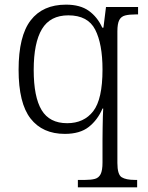

<svg xmlns="http://www.w3.org/2000/svg" viewBox="-20 -566 635 826"><path d="M315 240V208H346Q372 208 388.5 203.5Q405 199 413 183Q421 167 421 133V36Q421 12 421.5 -14.5Q422 -41 422.5 -64Q423 -87 424 -99H421Q400 -50 362 -20Q324 10 259 10Q163 10 111.5 -56Q60 -122 60 -266Q60 -411 112 -478.5Q164 -546 264 -546Q325 -546 362 -519.5Q399 -493 420 -447H425L436 -536H574V-504H565Q536 -504 518.5 -499.5Q501 -495 493 -479.5Q485 -464 485 -431V135Q485 185 503.5 196.5Q522 208 560 208H570V240ZM269 -36Q341 -36 381 -87.5Q421 -139 421 -267Q421 -377 389.5 -438.5Q358 -500 274 -500Q196 -500 160.5 -441Q125 -382 125 -265Q125 -149 159 -92.5Q193 -36 269 -36Z"/></svg>

Font: Noto Serif Gurmukhi Light
Style: Regular
Weight: 300
Designer: Vaibhav Singh and the Monotype Design Team
Foundry: Monotype Imaging Inc.
Version: Version 2.004; ttfautohint (v1.8.4.7-5d5b)